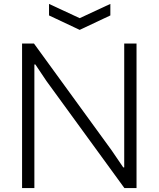

<svg xmlns="http://www.w3.org/2000/svg" viewBox="-20 -963 812 983"><path d="M231 -943 388 -870 545 -943V-884L388 -810L231 -884ZM93 -740H154L551 -194L611 -106H616V-740H679V0H617L218 -548L161 -633H156V0H93Z"/></svg>

Font: Plata Sans Light
Style: Regular
Weight: 300
Designer: Pablo Impallari, Andres Torresi, & Cristiano Sobral
Foundry: Pablo Impallari, Andres Torresi, & Cristiano Sobral
Version: Version 1.00;December 28, 2019;FontCreator 12.0.0.2547 64-bi